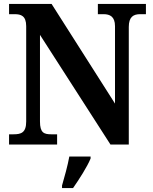

<svg xmlns="http://www.w3.org/2000/svg" viewBox="-20 -734 776 975"><path d="M26 0H270V-52H240C203 -52 183 -60 183 -117V-557L541 0H634V-597C634 -649 658 -662 692 -662H721V-714H477V-662H506C538 -662 564 -650 564 -601V-208L242 -714H26V-662H55C86 -662 113 -654 113 -601V-117C113 -60 87 -52 49 -52H26ZM295 208V221H351C381 178 423 113 440 71V61H332C324 106 307 167 295 208Z"/></svg>

Font: Noto Serif SemiCondensed
Style: Bold
Weight: 700
Width: 4
Designer: Monotype Design Team
Foundry: Monotype Imaging Inc.
Version: Version 2.015